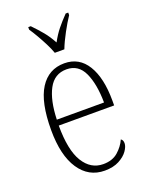

<svg xmlns="http://www.w3.org/2000/svg" viewBox="-146 -841 714 925"><g transform="rotate(-20 211.5 -378.0)"><path d="M228 10Q146 10 98.5 -61Q51 -132 51 -262Q51 -404 95 -473.5Q139 -543 220 -543Q296 -543 336.5 -477Q377 -411 377 -294V-270H93Q93 -144 130.5 -83Q168 -22 232 -22Q279 -22 308 -47.5Q337 -73 351 -105Q362 -99 362 -82Q362 -65 347 -43.5Q332 -22 302 -6Q272 10 228 10ZM336 -300Q335 -395 308 -453.5Q281 -512 220 -512Q158 -512 127.5 -455Q97 -398 94 -300ZM195 -606Q187 -629 173.5 -655.5Q160 -682 145 -708Q130 -734 117 -753V-766H130Q159 -736 180 -710.5Q201 -685 220 -650Q239 -685 259.5 -710.5Q280 -736 309 -766H322V-753Q303 -725 280 -682.5Q257 -640 244 -606Z"/></g></svg>

Font: Noto Serif Bengali Condensed ExtraLight
Style: Regular
Weight: 200
Width: 3
Designer: Juan Bruce, Universal Thirst, Indian Type Foundry and the Monotype Design Team.
Foundry: Monotype Imaging Inc.
Version: Version 2.003; ttfautohint (v1.8.4.7-5d5b)